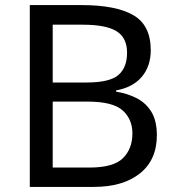

<svg xmlns="http://www.w3.org/2000/svg" viewBox="-20 -734 690 754"><path d="M301 -714Q435 -714 503.5 -674.5Q572 -635 572 -537Q572 -474 537 -432.5Q502 -391 436 -379V-374Q481 -367 517.5 -348Q554 -329 575 -294Q596 -259 596 -203Q596 -106 529.5 -53Q463 0 348 0H97V-714ZM319 -410Q411 -410 445 -439.5Q479 -469 479 -527Q479 -586 437.5 -611.5Q396 -637 305 -637H187V-410ZM187 -335V-76H331Q426 -76 463 -113Q500 -150 500 -210Q500 -266 461.5 -300.5Q423 -335 324 -335Z"/></svg>

Font: Noto Sans Chorasmian
Style: Regular
Weight: 400
Designer: Federico Parra Barrios
Foundry: Google LLC
Version: Version 1.004; ttfautohint (v1.8.4.7-5d5b)